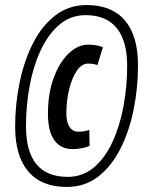

<svg xmlns="http://www.w3.org/2000/svg" viewBox="-20 -731 584 761"><path d="M244 10Q145 10 92.5 -51Q40 -112 40 -229Q40 -319 58 -405Q76 -491 111 -560Q146 -629 199.5 -670Q253 -711 324 -711Q423 -711 475 -650Q527 -589 527 -472Q527 -382 509.5 -296Q492 -210 457 -141Q422 -72 369 -31Q316 10 244 10ZM248 -30Q309 -30 353.5 -68.5Q398 -107 427 -171Q456 -235 470 -313Q484 -391 484 -470Q484 -570 442 -620.5Q400 -671 320 -671Q259 -671 214.5 -632.5Q170 -594 140.5 -530Q111 -466 97 -388Q83 -310 83 -231Q83 -30 248 -30ZM268 -140Q221 -140 195.5 -175Q170 -210 170 -281Q170 -360 192.5 -421.5Q215 -483 251.5 -518.5Q288 -554 330 -554Q349 -554 363.5 -551Q378 -548 388 -544L366 -473Q350 -479 329 -479Q304 -479 284.5 -450.5Q265 -422 254 -376.5Q243 -331 243 -282Q243 -247 255.5 -228Q268 -209 291 -209Q314 -209 334 -216L335 -153Q323 -147 304 -143.5Q285 -140 268 -140Z"/></svg>

Font: Georama Condensed SemiBold
Style: Italic
Weight: 600
Width: 3
Italic angle: -9°
Designer: Jean-Baptiste Levee
Foundry: Production Type
Version: Version 1.000